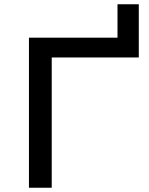

<svg xmlns="http://www.w3.org/2000/svg" viewBox="-20 -882 702 902"><path d="M116 0V-705H532V-862H632V-612H223V0Z"/></svg>

Font: Nunito Sans 7pt SemiExpanded Medium
Style: Regular
Weight: 500
Width: 6
Designer: Vernon Adams
Foundry: Vernon Adams
Version: Version 3.101;gftools[0.9.27]